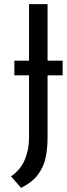

<svg xmlns="http://www.w3.org/2000/svg" viewBox="-20 -798 329 946"><path d="M84 127.9 34.2 70.8Q81.1 39.1 102.1 -11.2Q123 -61.5 123 -116.2V-777.8H214.4V-121.1Q214.4 -70.8 205.6 -24.9Q196.8 21 168.9 59.8Q141.1 98.6 84 127.9ZM50.8 -426.8V-499H288.6V-426.8Z"/></svg>

Font: Voltaire
Style: Regular
Weight: 400
Designer: Yvonne Schüttler, Eben Sorkin, Emma Marichal
Foundry: Sorkin Type Co.
Version: Version 1.010; ttfautohint (v1.8.4.7-5d5b)